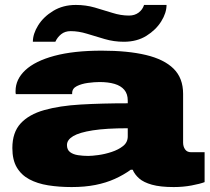

<svg xmlns="http://www.w3.org/2000/svg" viewBox="-20 -745 848 777"><path d="M270 12Q219 12 175 5Q131 -2 98.5 -19.5Q66 -37 48 -67.5Q30 -98 30 -146Q30 -209 63.5 -245.5Q97 -282 159 -299.5Q221 -317 306.5 -322Q392 -327 497 -327V-338Q497 -365 483 -381.5Q469 -398 443.5 -405.5Q418 -413 383 -413Q362 -413 336 -409.5Q310 -406 291 -396.5Q272 -387 272 -368V-364H44Q43 -368 43 -370.5Q43 -373 43 -377Q43 -424 82.5 -461Q122 -498 200 -519Q278 -540 392 -540Q497 -540 570.5 -522.5Q644 -505 682.5 -467Q721 -429 721 -365V-168Q721 -152 729 -140.5Q737 -129 753 -129H808V-8Q790 -1 755.5 5.5Q721 12 683 12Q629 12 595 2.5Q561 -7 543 -23Q525 -39 517 -58H509Q480 -37 444.5 -21Q409 -5 366 3.5Q323 12 270 12ZM337 -114Q352 -114 378 -117.5Q404 -121 431.5 -130Q459 -139 478 -154Q497 -169 497 -193V-226Q410 -226 355.5 -217.5Q301 -209 276 -194Q251 -179 251 -158Q251 -139 263.5 -129.5Q276 -120 296 -117Q316 -114 337 -114ZM113 -576Q113 -608 134.5 -642.5Q156 -677 195.5 -701Q235 -725 287 -725Q327 -725 363.5 -714.5Q400 -704 434.5 -693Q469 -682 502 -682Q525 -682 541 -694Q557 -706 563 -725H654Q654 -693 632.5 -658.5Q611 -624 572.5 -600Q534 -576 481 -576Q441 -576 403.5 -587Q366 -598 332 -608.5Q298 -619 266 -619Q243 -619 227.5 -606.5Q212 -594 204 -576Z"/></svg>

Font: Archivo SemiBold Expanded Black
Style: Regular
Weight: 900
Width: 7
Version: Version 2.001